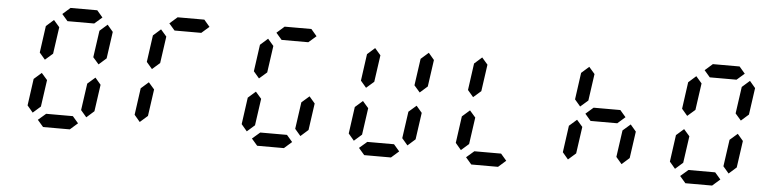

<svg xmlns="http://www.w3.org/2000/svg" viewBox="-50 -1165 5700 1429"><g transform="rotate(5 2799.5 -450.5)"><path d="M612.3 -800.8H412.6L369.6 -850.6L426.8 -900.9H626.5L669.4 -850.6ZM213.9 -100.1 171.4 -150.4 199.2 -350.6 255.9 -400.4 299.3 -350.6 271 -150.4ZM614.3 -100.1 571.3 -150.4 599.6 -350.6 656.7 -400.4 699.2 -350.6 670.9 -150.4ZM270 -500.5 227.5 -550.3 255.4 -750.5 312 -800.8 355.5 -750.5 327.1 -550.3ZM670.9 -500.5 627.4 -550.3 655.8 -750.5 712.9 -800.8 755.4 -750.5 727.1 -550.3ZM500 0H300.3L256.8 -50.3L314.5 -100.1H514.2L557.1 -50.3Z M1412.1 -800.8H1212.4L1169.4 -850.6L1226.6 -900.9H1426.3L1469.2 -850.6ZM1013.7 -100.1 971.2 -150.4 999 -350.6 1055.7 -400.4 1099.1 -350.6 1070.8 -150.4ZM1069.8 -500.5 1027.3 -550.3 1055.2 -750.5 1111.8 -800.8 1155.3 -750.5 1127 -550.3Z M2211.9 -800.8H2012.2L1969.2 -850.6L2026.4 -900.9H2226.1L2269 -850.6ZM1813.5 -100.1 1771 -150.4 1798.8 -350.6 1855.5 -400.4 1898.9 -350.6 1870.6 -150.4ZM2213.9 -100.1 2170.9 -150.4 2199.2 -350.6 2256.3 -400.4 2298.8 -350.6 2270.5 -150.4ZM1869.6 -500.5 1827.1 -550.3 1855 -750.5 1911.6 -800.8 1955.1 -750.5 1926.8 -550.3ZM2099.6 0H1899.9L1856.4 -50.3L1914.1 -100.1H2113.8L2156.7 -50.3Z M2613.3 -100.1 2570.8 -150.4 2598.6 -350.6 2655.3 -400.4 2698.7 -350.6 2670.4 -150.4ZM3013.7 -100.1 2970.7 -150.4 2999 -350.6 3056.2 -400.4 3098.6 -350.6 3070.3 -150.4ZM2669.4 -500.5 2627 -550.3 2654.8 -750.5 2711.4 -800.8 2754.9 -750.5 2726.6 -550.3ZM3070.3 -500.5 3026.9 -550.3 3055.2 -750.5 3112.3 -800.8 3154.8 -750.5 3126.5 -550.3ZM2899.4 0H2699.7L2656.2 -50.3L2713.9 -100.1H2913.6L2956.5 -50.3Z M3413.1 -100.1 3370.6 -150.4 3398.4 -350.6 3455.1 -400.4 3498.5 -350.6 3470.2 -150.4ZM3469.2 -500.5 3426.8 -550.3 3454.6 -750.5 3511.2 -800.8 3554.7 -750.5 3526.4 -550.3ZM3699.2 0H3499.5L3456.1 -50.3L3513.7 -100.1H3713.4L3756.3 -50.3Z M4212.9 -100.1 4170.4 -150.4 4198.2 -350.6 4254.9 -400.4 4298.3 -350.6 4270 -150.4ZM4613.3 -100.1 4570.3 -150.4 4598.6 -350.6 4655.8 -400.4 4698.2 -350.6 4669.9 -150.4ZM4269 -500.5 4226.6 -550.3 4254.4 -750.5 4311 -800.8 4354.5 -750.5 4326.2 -550.3ZM4555.2 -400.4H4355.5L4312.5 -450.7L4369.6 -500.5H4569.3L4612.3 -450.7Z M5411.1 -800.8H5211.4L5168.5 -850.6L5225.6 -900.9H5425.3L5468.3 -850.6ZM5012.7 -100.1 4970.2 -150.4 4998 -350.6 5054.7 -400.4 5098.1 -350.6 5069.8 -150.4ZM5413.1 -100.1 5370.1 -150.4 5398.4 -350.6 5455.6 -400.4 5498 -350.6 5469.7 -150.4ZM5068.8 -500.5 5026.4 -550.3 5054.2 -750.5 5110.8 -800.8 5154.3 -750.5 5126 -550.3ZM5469.7 -500.5 5426.3 -550.3 5454.6 -750.5 5511.7 -800.8 5554.2 -750.5 5525.9 -550.3ZM5298.8 0H5099.1L5055.7 -50.3L5113.3 -100.1H5313L5356 -50.3Z"/></g></svg>

Font: E1234
Style: Italic
Weight: 400
Italic angle: -8°
Designer: GGBotNet
Foundry: GGBotNet
Version: 1.04